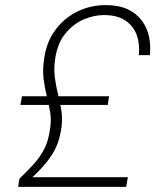

<svg xmlns="http://www.w3.org/2000/svg" viewBox="-20 -732 624 752"><path d="M51 0 56 -32Q86 -61 110.5 -87.5Q135 -114 152 -146Q169 -178 175 -221Q182 -260 176.5 -292.5Q171 -325 163 -356.5Q155 -388 150.5 -425Q146 -462 154 -509Q163 -569 197 -615Q231 -661 282.5 -686.5Q334 -712 394 -712Q445 -712 479.5 -696Q514 -680 535 -652Q556 -624 563.5 -589Q571 -554 567 -516H524Q528 -561 515 -596Q502 -631 470.5 -652Q439 -673 387 -673Q348 -673 308 -656Q268 -639 237.5 -602.5Q207 -566 197 -508Q190 -466 194.5 -430.5Q199 -395 207.5 -362Q216 -329 221 -295Q226 -261 219 -222Q210 -165 181 -122Q152 -79 107 -38H481L474 0ZM60 -321 66 -355H407L402 -321Z"/></svg>

Font: DM Sans 10pt ExtraLight
Style: Italic
Weight: 250
Italic angle: -10°
Version: Version 4.004;gftools[0.9.30]